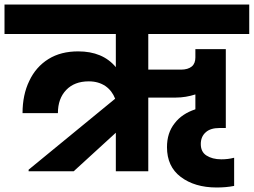

<svg xmlns="http://www.w3.org/2000/svg" viewBox="-37 -760 1126 852"><path d="M1069 -609C1069 -609 1069 -740 1069 -740C1069 -740 -17 -740 -17 -740C-17 -740 -17 -609 -17 -609C-17 -609 477 -609 477 -609C477 -609 477 -462 477 -462C477 -462 477 -462 477 -462C438 -509 382 -532 310 -532C310 -532 310 -532 310 -532C259 -532 215 -521 178 -498C141 -475 112 -442 93 -401C73 -360 63 -312 63 -258C63 -258 220 -258 220 -258C220 -258 220 -258 220 -258C220 -301 232 -335 257 -361C281 -386 314 -399 357 -399C357 -399 357 -399 357 -399C386 -399 410 -392 431 -378C451 -364 465 -345 474 -322C474 -322 90 -7 90 -7C90 -7 90 0 90 0C90 0 290 0 290 0C290 0 477 -171 477 -171C477 -171 477 0 477 0C477 0 621 0 621 0C621 0 621 -327 621 -327C621 -327 743 -327 743 -327C743 -327 743 -327 743 -327C773 -327 802 -332 830 -341C830 -341 830 -275 830 -275C830 -275 830 -275 830 -275C791 -262 760 -242 738 -213C715 -184 704 -149 704 -107C704 -107 704 -107 704 -107C704 -50 724 -6 765 25C806 56 859 72 924 72C924 72 924 72 924 72C951 72 977 70 1002 65C1002 65 1002 -60 1002 -60C1002 -60 1002 -60 1002 -60C983 -55 964 -53 945 -53C945 -53 945 -53 945 -53C918 -53 896 -59 879 -70C862 -81 854 -98 854 -121C854 -121 854 -121 854 -121C854 -142 861 -160 876 -173C890 -186 911 -192 938 -192C938 -192 965 -192 965 -192C965 -192 965 -542 965 -542C965 -542 830 -542 830 -542C830 -542 830 -505 830 -505C830 -505 830 -505 830 -505C830 -488 825 -474 814 -465C803 -456 787 -451 766 -451C766 -451 621 -451 621 -451C621 -451 621 -609 621 -609C621 -609 1069 -609 1069 -609Z"/></svg>

Font: Girnar Poppins
Style: Bold
Weight: 500
Designer: Ninad Kale (Devanagari), Jonny Pinhorn (Latin)
Foundry: Indian Type Foundry
Version: ""